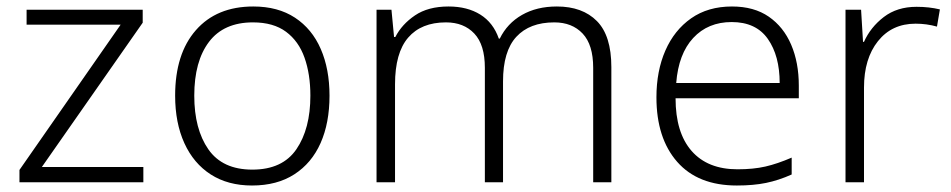

<svg xmlns="http://www.w3.org/2000/svg" viewBox="-20 -562 2933 592"><path d="M422 0H40V-38L352 -486H62V-532H420V-492L109 -47H422Z M996 -267Q996 -183 968.5 -121Q941 -59 887.5 -24.5Q834 10 757 10Q683 10 630 -24Q577 -58 548.5 -120.5Q520 -183 520 -267Q520 -396 584 -469Q648 -542 761 -542Q837 -542 889.5 -507.5Q942 -473 969 -411Q996 -349 996 -267ZM579 -267Q579 -164 622.5 -101.5Q666 -39 758 -39Q851 -39 894 -102Q937 -165 937 -267Q937 -333 919 -384Q901 -435 862 -464Q823 -493 760 -493Q670 -493 624.5 -433Q579 -373 579 -267Z M1697 -542Q1776 -542 1820.5 -497Q1865 -452 1865 -355V0H1809V-353Q1809 -424 1776.5 -458.5Q1744 -493 1689 -493Q1613 -493 1572 -448.5Q1531 -404 1531 -311V0H1475V-353Q1475 -424 1442.5 -458.5Q1410 -493 1355 -493Q1279 -493 1238.5 -446Q1198 -399 1198 -302V0H1141V-532H1187L1195 -448H1199Q1219 -487 1259.5 -514.5Q1300 -542 1363 -542Q1421 -542 1461 -517Q1501 -492 1518 -443H1521Q1544 -490 1589.5 -516Q1635 -542 1697 -542Z M2237 -542Q2305 -542 2350.5 -510.5Q2396 -479 2419.5 -424Q2443 -369 2443 -298V-259H2063Q2063 -153 2112.5 -96.5Q2162 -40 2254 -40Q2303 -40 2340 -48.5Q2377 -57 2421 -76V-24Q2381 -6 2342 2Q2303 10 2252 10Q2132 10 2068 -63Q2004 -136 2004 -262Q2004 -343 2031.5 -406Q2059 -469 2111 -505.5Q2163 -542 2237 -542ZM2236 -494Q2163 -494 2117.5 -445Q2072 -396 2065 -306H2384Q2384 -390 2347.5 -442Q2311 -494 2236 -494Z M2806 -541Q2845 -541 2878 -533L2869 -480Q2837 -489 2803 -489Q2730 -489 2687 -435Q2644 -381 2644 -292V0H2587V-532H2635L2641 -433H2644Q2664 -478 2705 -509.5Q2746 -541 2806 -541Z"/></svg>

Font: Noto Sans Bengali UI Light
Style: Regular
Weight: 300
Designer: Jelle Bosma - Monotype Design Team
Foundry: Monotype Imaging Inc.
Version: Version 2.003; ttfautohint (v1.8.4.7-5d5b)